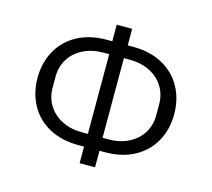

<svg xmlns="http://www.w3.org/2000/svg" viewBox="-107 -853 1113 1010"><g transform="rotate(15 450.0 -348.0)"><path d="M377 -61Q285 -61 217 -98Q149 -135 113.5 -200.5Q78 -266 78 -348Q78 -430 114 -495.5Q150 -561 218 -598Q286 -635 378 -635H408V-725H492V-635H522Q614 -635 682 -598Q750 -561 786 -495.5Q822 -430 822 -348Q822 -266 786 -200.5Q750 -135 682 -98Q614 -61 522 -61H492V29H408V-61ZM410 -565H378Q317 -565 269 -541Q221 -517 194.5 -474.5Q168 -432 168 -379V-317Q168 -264 194.5 -221.5Q221 -179 268.5 -155Q316 -131 377 -131H410ZM732 -317V-379Q732 -432 705.5 -474.5Q679 -517 631 -541Q583 -565 522 -565H490V-131H522Q583 -131 631 -155Q679 -179 705.5 -221.5Q732 -264 732 -317Z"/></g></svg>

Font: iA Writer Duo V
Style: Regular
Weight: 400
Designer: Mike Abbink, Paul van der Laan, Pieter van Rosmalen, Oliver Reichenstein
Foundry: Information Architects Inc.
Version: Version 2.000